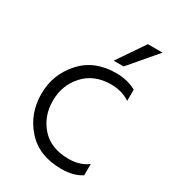

<svg xmlns="http://www.w3.org/2000/svg" viewBox="-176 -808 825 917"><g transform="rotate(30 236.0 -349.5)"><path d="M417 -17Q374 12 306 12Q183 12 114 -65.5Q45 -143 45 -252Q45 -358 115.5 -437Q186 -516 306 -516Q368 -516 417 -489V-427Q372 -457 312 -457Q219 -457 164 -396.5Q109 -336 109 -251Q109 -165 162 -106Q215 -47 313 -47Q374 -47 417 -79ZM320 -561H265L367 -711H448Z"/></g></svg>

Font: Hind Guntur Light
Style: Regular
Weight: 300
Designer: Manushi Parikh, Hitesh Malaviya
Foundry: Indian Type Foundry
Version: Version 1.002;PS 1.0;hotconv 1.0.86;makeotf.lib2.5.63406; tt